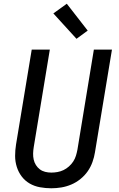

<svg xmlns="http://www.w3.org/2000/svg" viewBox="-20 -1001 640 1029"><path d="M255 8Q224 8 194 2.5Q164 -3 139 -17.5Q114 -32 96.5 -55Q79 -78 70 -106.5Q61 -135 61 -165.5Q61 -196 66 -227L150 -735H247L161 -214Q158 -196 157.5 -179Q157 -162 160.5 -146Q164 -130 172.5 -116.5Q181 -103 193.5 -93.5Q206 -84 222 -80Q238 -76 255 -76Q271 -76 288 -79Q305 -82 320.5 -89.5Q336 -97 349.5 -109Q363 -121 372.5 -135.5Q382 -150 387 -166.5Q392 -183 395 -199L483 -735H580L489 -185Q485 -159 475.5 -132.5Q466 -106 450 -83Q434 -60 411 -41.5Q388 -23 362 -12Q336 -1 309 3.5Q282 8 255 8ZM390 -793 266 -929 338 -981 450 -837Z"/></svg>

Font: Iosevka Medium Extended
Style: Italic
Weight: 500
Width: 7
Italic angle: -9°
Monospace: yes
Designer: Belleve Invis
Foundry: Belleve Invis
Version: Version 32.5.0; ttfautohint (v1.8.4)